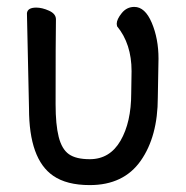

<svg xmlns="http://www.w3.org/2000/svg" viewBox="-20 -512 540 556"><path d="M240 24Q173 24 134 -3Q64 -51 64 -198L58 -474Q60 -490 85 -490Q102 -490 122 -481Q142 -472 142 -456Q141 -401 141 -210Q141 -151 150 -115.5Q159 -80 179.5 -65.5Q200 -51 240 -51Q298 -51 329 -104.5Q360 -158 360 -242L361 -306Q361 -385 319 -436L318 -443Q318 -456 332.5 -474Q347 -492 369 -492Q400 -492 419.5 -446Q439 -400 439 -342L437 -230Q437 -117 387.5 -46.5Q338 24 240 24Z"/></svg>

Font: LXGW WenKai Mono Medium
Style: Regular
Weight: 500
Monospace: yes
Designer: LXGW / Fontworks Inc.
Foundry: LXGW / Fontworks Inc.
Version: Version 1.520; June 14, 2025